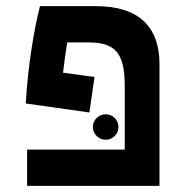

<svg xmlns="http://www.w3.org/2000/svg" viewBox="-20 -606 626 626"><path d="M288.1 -355 185.5 -369.1C189.9 -406.7 194.3 -439 199.2 -467.8H265.6C354.5 -467.8 386.7 -436 386.7 -325.2V-118.2H68.4V0H500V-396.5C500 -521 429.7 -585.9 293.5 -585.9H110.4C92.3 -517.6 70.8 -391.6 64 -268.6L271.5 -239.3ZM324.7 -150.4C347.7 -150.4 366.2 -168.9 366.2 -191.9C366.2 -214.8 347.7 -233.4 324.7 -233.4C301.8 -233.4 282.7 -214.8 282.7 -191.9C282.7 -168.9 301.8 -150.4 324.7 -150.4Z"/></svg>

Font: Cascadia Code NF SemiBold
Style: Regular
Weight: 600
Monospace: yes
Designer: Aaron Bell
Foundry: Saja Typeworks
Version: Version 2404.023